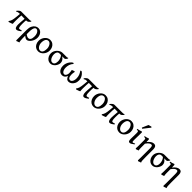

<svg xmlns="http://www.w3.org/2000/svg" viewBox="602 -3024 5535 5535"><g transform="rotate(45 3369.5 -257.0)"><path d="M428.2 -373.5Q373 -373.5 327.9 -374.8Q282.7 -376 234.6 -377.4Q186.5 -378.9 122.6 -378.9Q91.8 -378.9 71 -373Q50.3 -367.2 22.9 -348.1L8.8 -369.1Q37.6 -405.8 66.9 -429.9Q96.2 -454.1 128.4 -454.1Q202.6 -454.1 257.8 -454.1Q313 -454.1 358.2 -454.1Q403.3 -454.1 447.3 -454.1Q467.8 -454.1 485.6 -456.1Q503.4 -458 518.1 -468.8L534.2 -451.2Q508.3 -414.6 480.7 -394Q453.1 -373.5 428.2 -373.5ZM395.5 15.1Q359.9 15.1 341.8 -22.9Q323.7 -61 323.7 -127.9Q323.7 -162.1 328.4 -228.3Q333 -294.4 343.3 -402.8L405.8 -408.2Q399.9 -361.3 397.7 -312.7Q395.5 -264.2 395.5 -223.1Q395.5 -136.7 406.2 -99.1Q417 -61.5 439.9 -61.5Q454.6 -61.5 470.5 -64.9Q486.3 -68.4 517.6 -80.1L529.8 -55.2Q478.5 -14.2 447.8 0.5Q417 15.1 395.5 15.1ZM196.8 -150.4Q196.8 -115.2 198 -86.2Q199.2 -57.1 202.6 -30.8Q191.4 -23.4 167.7 -14.4Q144 -5.4 118.4 2.9Q92.8 11.2 75.7 15.1Q73.2 12.2 66.9 4.4Q60.5 -3.4 60.5 -3.4Q77.1 -26.9 88.9 -48.1Q100.6 -69.3 108.9 -96.4Q117.2 -123.5 123.5 -164.3Q129.9 -205.1 136 -266.8Q142.1 -328.6 149.4 -419.9Q156.7 -422.9 171.6 -425.5Q186.5 -428.2 199 -429.9Q211.4 -431.6 211.4 -431.6Q204.6 -368.2 200.7 -294.2Q196.8 -220.2 196.8 -150.4Z M992.2 -255.4Q992.2 -201.2 974.6 -152.6Q957 -104 928.7 -66.2Q900.4 -28.3 868.2 -6.8Q835.9 14.6 806.2 14.6Q792 14.6 772.2 7.3Q752.4 0 723.1 -21.7Q693.8 -43.5 651.9 -86.9Q658.2 -91.8 654.5 -100.6Q650.9 -109.4 650.6 -117.4Q650.4 -125.5 666.5 -127.4Q703.6 -98.6 727.5 -82.8Q751.5 -66.9 769.3 -61Q787.1 -55.2 805.2 -55.2Q851.1 -55.2 877.4 -94.5Q903.8 -133.8 903.8 -217.3Q903.8 -276.9 887.5 -320.6Q871.1 -364.3 844.2 -388.4Q817.4 -412.6 784.7 -412.6Q761.7 -412.6 741.9 -392.6Q722.2 -372.6 709.7 -325.7Q697.3 -278.8 697.3 -198.2Q697.3 -178.2 697.3 -152.1Q697.3 -126 697.3 -100.8Q697.3 -75.7 697.3 -57.4Q697.3 -39.1 697.3 -34.7Q697.3 14.6 698.2 65.2Q699.2 115.7 703.4 155.5Q707.5 195.3 717.3 212.9Q695.3 220.2 670.7 229Q646 237.8 625.5 246.6Q620.6 244.1 617.2 240.5Q613.8 236.8 609.4 232.4Q609.4 212.9 609.4 172.1Q609.4 131.3 609.4 79.8Q609.4 28.3 609.4 -24.9Q609.4 -78.1 609.4 -124Q609.4 -169.9 609.4 -197.8Q609.4 -285.6 638.9 -346.2Q668.5 -406.7 714.8 -437.7Q761.2 -468.8 812 -468.8Q868.2 -468.8 908.4 -439Q948.7 -409.2 970.5 -360.6Q992.2 -312 992.2 -255.4Z M1501 -236.8Q1501 -188 1483.2 -143.1Q1465.3 -98.1 1434.1 -62.5Q1402.8 -26.9 1362.3 -6.1Q1321.8 14.6 1276.9 14.6Q1216.8 14.6 1171.1 -15.6Q1125.5 -45.9 1099.6 -98.1Q1073.7 -150.4 1073.7 -216.8Q1073.7 -265.1 1091.1 -310.3Q1108.4 -355.5 1138.9 -391.4Q1169.4 -427.2 1209.7 -448Q1250 -468.8 1295.9 -468.8Q1357.9 -468.8 1404.1 -438.5Q1450.2 -408.2 1475.6 -356Q1501 -303.7 1501 -236.8ZM1409.7 -219.7Q1409.7 -271.5 1391.8 -315.2Q1374 -358.9 1345.2 -385.7Q1316.4 -412.6 1283.2 -412.6Q1240.7 -412.6 1214.8 -388.7Q1189 -364.7 1177.2 -323.5Q1165.5 -282.2 1165.5 -231Q1165.5 -179.7 1184.1 -136.5Q1202.6 -93.3 1232.7 -67.4Q1262.7 -41.5 1296.9 -41.5Q1355 -41.5 1382.3 -89.4Q1409.7 -137.2 1409.7 -219.7Z M1951.2 -375.5Q1933.1 -375.5 1905.8 -376.2Q1878.4 -377 1849.4 -377.7Q1820.3 -378.4 1796.6 -379.2Q1772.9 -379.9 1762.2 -379.9Q1710.4 -379.9 1685.8 -343.5Q1661.1 -307.1 1661.1 -253.9Q1661.1 -202.6 1678 -154.8Q1694.8 -106.9 1724.4 -76.2Q1753.9 -45.4 1792 -45.4Q1831.1 -45.4 1852.5 -66.7Q1874 -87.9 1882.6 -120.1Q1891.1 -152.3 1891.1 -185.5Q1891.1 -231.4 1878.7 -271.2Q1866.2 -311 1848.4 -340.6Q1830.6 -370.1 1814 -386.2H1813.5Q1814.5 -386.2 1826.4 -385.3Q1838.4 -384.3 1852.3 -382.3Q1866.2 -380.4 1872.6 -376.5Q1923.8 -340.8 1950.4 -300.8Q1977.1 -260.7 1977.1 -207Q1977.1 -177.2 1963.1 -139.2Q1949.2 -101.1 1922.4 -66.2Q1895.5 -31.2 1857.2 -8.3Q1818.8 14.6 1770 14.6Q1714.8 14.6 1671.6 -16.4Q1628.4 -47.4 1603.3 -98.4Q1578.1 -149.4 1578.1 -208.5Q1578.1 -257.3 1598.1 -301.8Q1618.2 -346.2 1651.6 -380.4Q1685.1 -414.6 1725.3 -434.3Q1765.6 -454.1 1806.2 -454.1Q1847.7 -454.1 1883.8 -454.1Q1919.9 -454.1 1960.4 -454.1Q1980 -454.1 1989.7 -454.8Q1999.5 -455.6 2006.1 -458.5Q2012.7 -461.4 2022.5 -468.8L2038.1 -451.2Q2016.6 -417.5 2003.7 -401.4Q1990.7 -385.3 1979.2 -380.4Q1967.8 -375.5 1951.2 -375.5Z M2708 -229Q2708 -153.3 2678.7 -98.6Q2649.4 -43.9 2605.7 -14.6Q2562 14.6 2518.1 14.6Q2465.3 14.6 2435.3 -19Q2405.3 -52.7 2393.1 -95.7Q2382.8 -68.4 2364.5 -43Q2346.2 -17.6 2317.4 -1.5Q2288.6 14.6 2247.1 14.6Q2203.1 14.6 2164.8 -10Q2126.5 -34.7 2102.8 -83.3Q2079.1 -131.8 2079.1 -203.1Q2079.1 -255.9 2097.4 -307.4Q2115.7 -358.9 2148.7 -401.9Q2181.6 -444.8 2226.1 -471.7Q2229.5 -469.7 2243.7 -464.6Q2257.8 -459.5 2261.7 -456.1Q2209 -398.4 2190.4 -337.9Q2171.9 -277.3 2171.9 -220.2Q2171.9 -173.8 2184.3 -134.8Q2196.8 -95.7 2220.5 -72.3Q2244.1 -48.8 2276.9 -48.8Q2299.3 -48.8 2317.9 -67.1Q2336.4 -85.4 2347.4 -114.7Q2358.4 -144 2358.9 -176.8Q2358.4 -212.9 2354.2 -246.3Q2350.1 -279.8 2345.2 -294.9Q2366.2 -302.7 2389.9 -311.5Q2413.6 -320.3 2429.2 -326.7Q2433.1 -321.8 2439.2 -315.2Q2445.3 -308.6 2445.3 -308.6Q2445.3 -308.6 2441.4 -291Q2437.5 -273.4 2433.8 -244.4Q2430.2 -215.3 2431.2 -179.7Q2432.1 -147.5 2440.4 -117.4Q2448.7 -87.4 2467.8 -68.1Q2486.8 -48.8 2519 -48.8Q2548.3 -48.8 2570.3 -72Q2592.3 -95.2 2604 -133.3Q2615.7 -171.4 2615.7 -215.3Q2615.7 -285.6 2595.7 -340.8Q2575.7 -396 2531.7 -455.1Q2536.1 -458.5 2549.3 -464.1Q2562.5 -469.7 2567.4 -471.7Q2605.5 -449.2 2637.5 -411.4Q2669.4 -373.5 2688.7 -326.4Q2708 -279.3 2708 -229Z M3178.2 -373.5Q3123 -373.5 3077.9 -374.8Q3032.7 -376 2984.6 -377.4Q2936.5 -378.9 2872.6 -378.9Q2841.8 -378.9 2821 -373Q2800.3 -367.2 2772.9 -348.1L2758.8 -369.1Q2787.6 -405.8 2816.9 -429.9Q2846.2 -454.1 2878.4 -454.1Q2952.6 -454.1 3007.8 -454.1Q3063 -454.1 3108.2 -454.1Q3153.3 -454.1 3197.3 -454.1Q3217.8 -454.1 3235.6 -456.1Q3253.4 -458 3268.1 -468.8L3284.2 -451.2Q3258.3 -414.6 3230.7 -394Q3203.1 -373.5 3178.2 -373.5ZM3145.5 15.1Q3109.9 15.1 3091.8 -22.9Q3073.7 -61 3073.7 -127.9Q3073.7 -162.1 3078.4 -228.3Q3083 -294.4 3093.3 -402.8L3155.8 -408.2Q3149.9 -361.3 3147.7 -312.7Q3145.5 -264.2 3145.5 -223.1Q3145.5 -136.7 3156.2 -99.1Q3167 -61.5 3189.9 -61.5Q3204.6 -61.5 3220.5 -64.9Q3236.3 -68.4 3267.6 -80.1L3279.8 -55.2Q3228.5 -14.2 3197.8 0.5Q3167 15.1 3145.5 15.1ZM2946.8 -150.4Q2946.8 -115.2 2948 -86.2Q2949.2 -57.1 2952.6 -30.8Q2941.4 -23.4 2917.7 -14.4Q2894 -5.4 2868.4 2.9Q2842.8 11.2 2825.7 15.1Q2823.2 12.2 2816.9 4.4Q2810.5 -3.4 2810.5 -3.4Q2827.1 -26.9 2838.9 -48.1Q2850.6 -69.3 2858.9 -96.4Q2867.2 -123.5 2873.5 -164.3Q2879.9 -205.1 2886 -266.8Q2892.1 -328.6 2899.4 -419.9Q2906.7 -422.9 2921.6 -425.5Q2936.5 -428.2 2949 -429.9Q2961.4 -431.6 2961.4 -431.6Q2954.6 -368.2 2950.7 -294.2Q2946.8 -220.2 2946.8 -150.4Z M3759.8 -236.8Q3759.8 -188 3741.9 -143.1Q3724.1 -98.1 3692.9 -62.5Q3661.6 -26.9 3621.1 -6.1Q3580.6 14.6 3535.6 14.6Q3475.6 14.6 3429.9 -15.6Q3384.3 -45.9 3358.4 -98.1Q3332.5 -150.4 3332.5 -216.8Q3332.5 -265.1 3349.9 -310.3Q3367.2 -355.5 3397.7 -391.4Q3428.2 -427.2 3468.5 -448Q3508.8 -468.8 3554.7 -468.8Q3616.7 -468.8 3662.8 -438.5Q3709 -408.2 3734.4 -356Q3759.8 -303.7 3759.8 -236.8ZM3668.5 -219.7Q3668.5 -271.5 3650.6 -315.2Q3632.8 -358.9 3604 -385.7Q3575.2 -412.6 3542 -412.6Q3499.5 -412.6 3473.6 -388.7Q3447.8 -364.7 3436 -323.5Q3424.3 -282.2 3424.3 -231Q3424.3 -179.7 3442.9 -136.5Q3461.4 -93.3 3491.5 -67.4Q3521.5 -41.5 3555.7 -41.5Q3613.8 -41.5 3641.1 -89.4Q3668.5 -137.2 3668.5 -219.7Z M4228 -373.5Q4172.9 -373.5 4127.7 -374.8Q4082.5 -376 4034.4 -377.4Q3986.3 -378.9 3922.4 -378.9Q3891.6 -378.9 3870.8 -373Q3850.1 -367.2 3822.8 -348.1L3808.6 -369.1Q3837.4 -405.8 3866.7 -429.9Q3896 -454.1 3928.2 -454.1Q4002.4 -454.1 4057.6 -454.1Q4112.8 -454.1 4158 -454.1Q4203.1 -454.1 4247.1 -454.1Q4267.6 -454.1 4285.4 -456.1Q4303.2 -458 4317.9 -468.8L4334 -451.2Q4308.1 -414.6 4280.5 -394Q4252.9 -373.5 4228 -373.5ZM4195.3 15.1Q4159.7 15.1 4141.6 -22.9Q4123.5 -61 4123.5 -127.9Q4123.5 -162.1 4128.2 -228.3Q4132.8 -294.4 4143.1 -402.8L4205.6 -408.2Q4199.7 -361.3 4197.5 -312.7Q4195.3 -264.2 4195.3 -223.1Q4195.3 -136.7 4206.1 -99.1Q4216.8 -61.5 4239.7 -61.5Q4254.4 -61.5 4270.3 -64.9Q4286.1 -68.4 4317.4 -80.1L4329.6 -55.2Q4278.3 -14.2 4247.6 0.5Q4216.8 15.1 4195.3 15.1ZM3996.6 -150.4Q3996.6 -115.2 3997.8 -86.2Q3999 -57.1 4002.4 -30.8Q3991.2 -23.4 3967.5 -14.4Q3943.8 -5.4 3918.2 2.9Q3892.6 11.2 3875.5 15.1Q3873 12.2 3866.7 4.4Q3860.4 -3.4 3860.4 -3.4Q3877 -26.9 3888.7 -48.1Q3900.4 -69.3 3908.7 -96.4Q3917 -123.5 3923.3 -164.3Q3929.7 -205.1 3935.8 -266.8Q3941.9 -328.6 3949.2 -419.9Q3956.5 -422.9 3971.4 -425.5Q3986.3 -428.2 3998.8 -429.9Q4011.2 -431.6 4011.2 -431.6Q4004.4 -368.2 4000.5 -294.2Q3996.6 -220.2 3996.6 -150.4Z M4809.6 -236.8Q4809.6 -188 4791.7 -143.1Q4773.9 -98.1 4742.7 -62.5Q4711.4 -26.9 4670.9 -6.1Q4630.4 14.6 4585.4 14.6Q4525.4 14.6 4479.7 -15.6Q4434.1 -45.9 4408.2 -98.1Q4382.3 -150.4 4382.3 -216.8Q4382.3 -265.1 4399.7 -310.3Q4417 -355.5 4447.5 -391.4Q4478 -427.2 4518.3 -448Q4558.6 -468.8 4604.5 -468.8Q4666.5 -468.8 4712.6 -438.5Q4758.8 -408.2 4784.2 -356Q4809.6 -303.7 4809.6 -236.8ZM4718.3 -219.7Q4718.3 -271.5 4700.4 -315.2Q4682.6 -358.9 4653.8 -385.7Q4625 -412.6 4591.8 -412.6Q4549.3 -412.6 4523.4 -388.7Q4497.6 -364.7 4485.8 -323.5Q4474.1 -282.2 4474.1 -231Q4474.1 -179.7 4492.7 -136.5Q4511.2 -93.3 4541.3 -67.4Q4571.3 -41.5 4605.5 -41.5Q4663.6 -41.5 4690.9 -89.4Q4718.3 -137.2 4718.3 -219.7Z M5144.5 -58.1Q5052.2 14.6 5011.2 14.6Q4975.6 14.6 4962.9 -12.7Q4950.2 -40 4951.2 -99.1L4955.1 -321.8Q4955.6 -356 4952.4 -373.8Q4949.2 -391.6 4934.1 -398.2Q4918.9 -404.8 4882.8 -404.8V-429.2Q4914.1 -434.6 4956.3 -444.6Q4998.5 -454.6 5030.3 -468.8L5047.4 -448.2L5042.5 -155.8Q5041.5 -110.4 5044.4 -89.8Q5047.4 -69.3 5052.5 -63.7Q5057.6 -58.1 5064.5 -58.1Q5072.8 -58.1 5090.8 -63.2Q5108.9 -68.4 5139.2 -84.5ZM4979 -530.3Q4971.2 -531.7 4964.4 -536.4Q4957.5 -541 4949.2 -548.3L5031.2 -735.8Q5042 -739.7 5059.8 -744.6Q5077.6 -749.5 5096.2 -753.9Q5114.7 -758.3 5127 -761.2L5144.5 -740.7Z M5522.5 -468.8Q5577.6 -468.8 5601.8 -434.8Q5626 -400.9 5626 -336.9Q5626 -335.4 5626 -313Q5626 -290.5 5626 -255.9Q5626 -221.2 5626 -182.4Q5626 -143.6 5626 -108.6Q5626 -73.7 5626 -50.5Q5626 -27.3 5626 -24.9Q5626 63.5 5629.4 113.8Q5632.8 164.1 5647.5 182.6Q5626 189.5 5599.6 198.2Q5573.2 207 5555.2 214.8L5535.2 198.7Q5535.6 186 5536.4 159.7Q5537.1 133.3 5537.6 105.2Q5538.1 77.1 5538.1 58.6Q5538.1 58.1 5538.1 33.2Q5538.1 8.3 5538.1 -30.8Q5538.1 -69.8 5538.1 -113.5Q5538.1 -157.2 5538.1 -196Q5538.1 -234.9 5538.1 -259.5Q5538.1 -284.2 5538.1 -284.7Q5538.1 -332 5529.5 -364.5Q5521 -397 5484.4 -397Q5456.5 -397 5421.9 -373.3Q5387.2 -349.6 5339.8 -282.7Q5339.8 -282.7 5339.8 -266.8Q5339.8 -251 5339.8 -227.1Q5339.8 -203.1 5339.8 -179.4Q5339.8 -155.8 5339.8 -139.6Q5339.8 -123.5 5339.8 -123Q5339.4 -87.9 5342.5 -63.7Q5345.7 -39.6 5350.1 -14.6Q5332.5 -8.3 5308.8 -0.7Q5285.2 6.8 5267.1 14.6L5246.6 -2Q5248.5 -21.5 5250.2 -54.4Q5252 -87.4 5252 -109.4Q5252 -109.9 5252 -132.1Q5252 -154.3 5252 -186.8Q5252 -219.2 5252 -251.7Q5252 -284.2 5252 -306.4Q5252 -328.6 5252 -329.1Q5252 -363.3 5248.8 -378.4Q5245.6 -393.6 5231 -398.4Q5216.3 -403.3 5181.6 -406.7V-431.2Q5216.3 -436 5249 -445.3Q5281.7 -454.6 5314 -468.8L5332.5 -450.7Q5332.5 -450.7 5333.3 -434.8Q5334 -418.9 5335 -398.2Q5335.9 -377.4 5336.7 -361.8Q5337.4 -346.2 5336.9 -346.2Q5433.6 -468.8 5522.5 -468.8Z M6109.4 -375.5Q6091.3 -375.5 6064 -376.2Q6036.6 -377 6007.6 -377.7Q5978.5 -378.4 5954.8 -379.2Q5931.2 -379.9 5920.4 -379.9Q5868.7 -379.9 5844 -343.5Q5819.3 -307.1 5819.3 -253.9Q5819.3 -202.6 5836.2 -154.8Q5853 -106.9 5882.6 -76.2Q5912.1 -45.4 5950.2 -45.4Q5989.3 -45.4 6010.7 -66.7Q6032.2 -87.9 6040.8 -120.1Q6049.3 -152.3 6049.3 -185.5Q6049.3 -231.4 6036.9 -271.2Q6024.4 -311 6006.6 -340.6Q5988.8 -370.1 5972.2 -386.2H5971.7Q5972.7 -386.2 5984.6 -385.3Q5996.6 -384.3 6010.5 -382.3Q6024.4 -380.4 6030.8 -376.5Q6082 -340.8 6108.6 -300.8Q6135.3 -260.7 6135.3 -207Q6135.3 -177.2 6121.3 -139.2Q6107.4 -101.1 6080.6 -66.2Q6053.7 -31.2 6015.4 -8.3Q5977.1 14.6 5928.2 14.6Q5873 14.6 5829.8 -16.4Q5786.6 -47.4 5761.5 -98.4Q5736.3 -149.4 5736.3 -208.5Q5736.3 -257.3 5756.3 -301.8Q5776.4 -346.2 5809.8 -380.4Q5843.3 -414.6 5883.5 -434.3Q5923.8 -454.1 5964.4 -454.1Q6005.9 -454.1 6042 -454.1Q6078.1 -454.1 6118.7 -454.1Q6138.2 -454.1 6147.9 -454.8Q6157.7 -455.6 6164.3 -458.5Q6170.9 -461.4 6180.7 -468.8L6196.3 -451.2Q6174.8 -417.5 6161.9 -401.4Q6148.9 -385.3 6137.5 -380.4Q6126 -375.5 6109.4 -375.5Z M6562 -468.8Q6617.2 -468.8 6641.4 -434.8Q6665.5 -400.9 6665.5 -336.9Q6665.5 -335.4 6665.5 -313Q6665.5 -290.5 6665.5 -255.9Q6665.5 -221.2 6665.5 -182.4Q6665.5 -143.6 6665.5 -108.6Q6665.5 -73.7 6665.5 -50.5Q6665.5 -27.3 6665.5 -24.9Q6665.5 63.5 6668.9 113.8Q6672.4 164.1 6687 182.6Q6665.5 189.5 6639.2 198.2Q6612.8 207 6594.7 214.8L6574.7 198.7Q6575.2 186 6575.9 159.7Q6576.7 133.3 6577.1 105.2Q6577.6 77.1 6577.6 58.6Q6577.6 58.1 6577.6 33.2Q6577.6 8.3 6577.6 -30.8Q6577.6 -69.8 6577.6 -113.5Q6577.6 -157.2 6577.6 -196Q6577.6 -234.9 6577.6 -259.5Q6577.6 -284.2 6577.6 -284.7Q6577.6 -332 6569.1 -364.5Q6560.5 -397 6523.9 -397Q6496.1 -397 6461.4 -373.3Q6426.8 -349.6 6379.4 -282.7Q6379.4 -282.7 6379.4 -266.8Q6379.4 -251 6379.4 -227.1Q6379.4 -203.1 6379.4 -179.4Q6379.4 -155.8 6379.4 -139.6Q6379.4 -123.5 6379.4 -123Q6378.9 -87.9 6382.1 -63.7Q6385.3 -39.6 6389.6 -14.6Q6372.1 -8.3 6348.4 -0.7Q6324.7 6.8 6306.6 14.6L6286.1 -2Q6288.1 -21.5 6289.8 -54.4Q6291.5 -87.4 6291.5 -109.4Q6291.5 -109.9 6291.5 -132.1Q6291.5 -154.3 6291.5 -186.8Q6291.5 -219.2 6291.5 -251.7Q6291.5 -284.2 6291.5 -306.4Q6291.5 -328.6 6291.5 -329.1Q6291.5 -363.3 6288.3 -378.4Q6285.2 -393.6 6270.5 -398.4Q6255.9 -403.3 6221.2 -406.7V-431.2Q6255.9 -436 6288.6 -445.3Q6321.3 -454.6 6353.5 -468.8L6372.1 -450.7Q6372.1 -450.7 6372.8 -434.8Q6373.5 -418.9 6374.5 -398.2Q6375.5 -377.4 6376.2 -361.8Q6377 -346.2 6376.5 -346.2Q6473.1 -468.8 6562 -468.8Z"/></g></svg>

Font: Gentium Book Plus
Style: Regular
Weight: 400
Designer: Victor Gaultney, Annie Olsen, Iska Routamaa, Becca Hirsbrunner
Foundry: SIL International
Version: Version 6.101